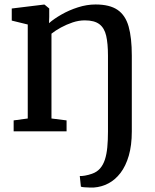

<svg xmlns="http://www.w3.org/2000/svg" viewBox="-20 -587 691 858"><path d="M399.5 251Q392.5 251.5 379.8 251Q367 250.5 356 249.8Q345 249 341.5 247L336.5 199.5Q343.5 200.5 359.5 197.8Q375.5 195 391 189.5Q413 182 427 166Q441 150 448.8 126.2Q456.5 102.5 459.5 71.2Q462.5 40 462.5 1.5V-338Q462.5 -392.5 454.5 -427.2Q446.5 -462 424 -479Q401.5 -496 359 -496Q332 -496 304.5 -486.8Q277 -477.5 252.2 -464Q227.5 -450.5 210 -436.5V-57.5L277.5 -49V0H41V-49L104 -57.5V-477.5L32.5 -495V-549L176 -566.5H179L200 -549V-511.5L199 -483.5Q220.5 -502.5 254.5 -522Q288.5 -541.5 328.2 -554.2Q368 -567 407 -567Q470 -567 505.2 -543Q540.5 -519 554.8 -468.5Q569 -418 569 -338.5V0.5Q569 62.5 555.5 108.8Q542 155 518.5 185.8Q495 216.5 464.5 232.5Q434 248.5 399.5 251Z"/></svg>

Font: Merriweather 20pt
Style: Regular
Weight: 400
Version: Version 2.100